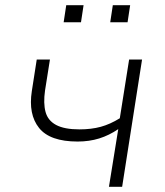

<svg xmlns="http://www.w3.org/2000/svg" viewBox="-20 -722 637 742"><path d="M401 0 437 -223Q402 -199 363.5 -187Q325 -175 280 -175Q173 -175 131 -227.5Q89 -280 103 -370L122 -492H173L154 -372Q147 -323 156 -289.5Q165 -256 197 -239Q229 -222 287 -222Q333 -222 369.5 -232Q406 -242 443 -265L479 -492H529L452 0ZM406 -636 416 -702H483L473 -636ZM226 -636 236 -702H303L293 -636Z"/></svg>

Font: Nunito Sans 7pt ExtraLight
Style: Italic
Weight: 250
Italic angle: -9°
Designer: Vernon Adams
Foundry: Vernon Adams
Version: Version 3.101;gftools[0.9.27]